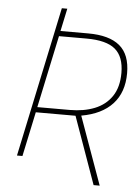

<svg xmlns="http://www.w3.org/2000/svg" viewBox="-56 -758 665 910"><g transform="rotate(5 276.0 -303.0)"><path d="M424 108 310 -212H121L76 0H50L201 -714H227L204 -606H336Q436 -606 486 -564.5Q536 -523 536 -434Q536 -343 485 -287.5Q434 -232 337 -215L453 108ZM280 -237Q347 -237 398.5 -257.5Q450 -278 479.5 -321.5Q509 -365 509 -433Q509 -510 467 -545.5Q425 -581 330 -581H199L126 -237Z"/></g></svg>

Font: Noto Sans Thin
Style: Italic
Weight: 100
Italic angle: -12°
Designer: Monotype Design Team
Foundry: Monotype Imaging Inc.
Version: Version 2.013; ttfautohint (v1.8.4.7-5d5b)